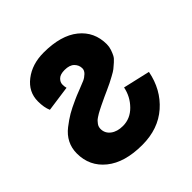

<svg xmlns="http://www.w3.org/2000/svg" viewBox="-168 -736 885 885"><g transform="rotate(-45 274.0 -293.5)"><path d="M24.4 -168Q24.4 -203.1 39.1 -231.9Q53.7 -260.7 82 -282.7Q110.4 -304.7 133.8 -318.4Q157.2 -332 194.3 -348.6Q210.9 -356.4 239.3 -367.2Q267.6 -377.9 281.7 -384.3Q295.9 -390.6 308.1 -402.3Q320.3 -414.1 320.3 -427.7Q320.3 -449.2 304.7 -464.8Q289.1 -480.5 256.8 -480.5Q228.5 -480.5 215.3 -467.8Q202.1 -455.1 202.1 -439.5Q202.1 -425.8 205.1 -416L79.1 -398.4Q67.4 -424.8 67.4 -464.8Q67.4 -526.4 118.7 -565.9Q169.9 -605.5 245.1 -605.5Q357.4 -605.5 418 -556.6Q478.5 -507.8 478.5 -426.8Q478.5 -410.2 473.1 -394.5Q467.8 -378.9 461.9 -367.7Q456.1 -356.4 441.4 -343.8Q426.8 -331.1 418.5 -324.2Q410.2 -317.4 389.2 -306.2Q368.2 -294.9 360.4 -291Q352.5 -287.1 328.1 -275.9Q303.7 -264.6 298.8 -262.7Q293 -259.8 280.3 -253.9Q267.6 -248 260.7 -244.6Q253.9 -241.2 243.2 -235.8Q232.4 -230.5 226.1 -226.6Q219.7 -222.7 211.4 -217.3Q203.1 -211.9 198.7 -207Q194.3 -202.1 189.9 -196.3Q185.5 -190.4 183.6 -184.1Q181.6 -177.7 181.6 -170.9Q181.6 -142.6 204.6 -125Q227.5 -107.4 264.6 -107.4Q312.5 -107.4 348.1 -143.6Q383.8 -179.7 393.6 -229.5L525.4 -199.2Q506.8 -102.5 438.5 -42.5Q370.1 17.6 265.6 17.6Q151.4 17.6 87.9 -33.7Q24.4 -85 24.4 -168Z"/></g></svg>

Font: Gothic A1 Black
Style: Regular
Weight: 900
Version: Version 2.50